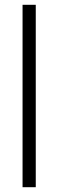

<svg xmlns="http://www.w3.org/2000/svg" viewBox="-20 -780 242 800"><path d="M129 0H74V-760H129Z"/></svg>

Font: Noto Sans Sinhala Condensed Light
Style: Regular
Weight: 300
Width: 3
Designer: Jelle Bosma - Monotype Design Team
Foundry: Monotype Imaging Inc.
Version: Version 2.006; ttfautohint (v1.8.4.7-5d5b)